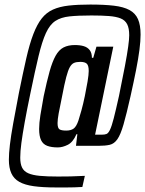

<svg xmlns="http://www.w3.org/2000/svg" viewBox="-20 -716 638 844"><path d="M225 108Q168 108 128.5 102.5Q89 97 65 83.5Q41 70 30 46Q19 22 19 -14Q19 -41 23.5 -79.5Q28 -118 38 -173.5Q48 -229 63 -307Q81 -396 95.5 -459.5Q110 -523 126.5 -566Q143 -609 163.5 -635Q184 -661 213 -674Q242 -687 282 -691.5Q322 -696 377 -696Q438 -696 480.5 -691Q523 -686 549 -672Q575 -658 586.5 -632Q598 -606 598 -564Q598 -536 593 -497Q588 -458 578 -407.5Q568 -357 554 -294Q536 -214 523 -169Q510 -124 496 -104Q482 -84 462.5 -79.5Q443 -75 413 -75H314L320 -126H316Q301 -91 278 -79.5Q255 -68 234 -68Q206 -68 187.5 -75Q169 -82 160.5 -100Q152 -118 152 -149Q152 -174 157.5 -209.5Q163 -245 172 -293Q186 -359 198 -402Q210 -445 224.5 -471Q239 -497 259.5 -507.5Q280 -518 309 -518Q332 -518 348.5 -513Q365 -508 374.5 -495.5Q384 -483 384 -462H390L404 -511H478L398 -124H428Q440 -124 448 -127Q456 -130 463.5 -145.5Q471 -161 480 -196Q489 -231 503 -294Q519 -372 529 -425Q539 -478 543.5 -511Q548 -544 548 -561Q548 -592 539 -609.5Q530 -627 510.5 -635Q491 -643 459 -645.5Q427 -648 382 -648Q324 -648 286 -644Q248 -640 223.5 -624Q199 -608 182 -571Q165 -534 149.5 -469.5Q134 -405 113 -303Q98 -231 88.5 -178Q79 -125 74 -87.5Q69 -50 69 -23Q69 4 77 20.5Q85 37 104 45.5Q123 54 155 57Q187 60 235 60Q266 60 289 59.5Q312 59 328.5 58Q345 57 353 57L342 106Q336 106 328 106.5Q320 107 307.5 107.5Q295 108 275 108Q255 108 225 108ZM271 -142Q292 -142 304 -151Q316 -160 325 -187Q330 -202 338 -231Q346 -260 353 -294Q360 -328 365 -358Q370 -388 370 -404Q370 -428 361.5 -436Q353 -444 333 -444Q316 -444 305.5 -439.5Q295 -435 287 -421Q279 -407 271 -376.5Q263 -346 253 -293Q243 -246 238 -218Q233 -190 233 -175Q233 -153 241.5 -147.5Q250 -142 271 -142Z"/></svg>

Font: Saira ExtraCondensed SemiBold
Style: Italic
Weight: 600
Width: 2
Italic angle: -12°
Designer: Hector Gatti with collaboration of the Omnibus-Type team
Foundry: Omnibus-Type
Version: Version 1.101